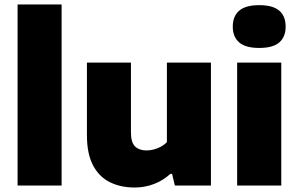

<svg xmlns="http://www.w3.org/2000/svg" viewBox="-20 -828 1334 857"><path d="M58.5 0V-808H255V0Z M581 9Q518.5 9 470.5 -14.8Q422.5 -38.5 395.2 -90Q368 -141.5 368 -225V-548.5H564.5V-237.5Q564.5 -191.5 583.2 -174Q602 -156.5 633.5 -156.5Q650 -156.5 667 -161Q684 -165.5 699 -173.8Q714 -182 725 -193.5V-548.5H921.5V0H760.5L748 -52H740.5Q708.5 -22.5 667.5 -6.8Q626.5 9 581 9Z M1038.5 0V-548.5H1235.5V0ZM1137 -614Q1076 -614 1047.5 -638.8Q1019 -663.5 1019 -709Q1019 -755.5 1047.5 -780.2Q1076 -805 1137 -805Q1198.5 -805 1226.8 -780.2Q1255 -755.5 1255 -709Q1255 -663.5 1226.8 -638.8Q1198.5 -614 1137 -614Z"/></svg>

Font: Encode Sans SemiExpanded ExtraBold
Style: Regular
Weight: 800
Width: 6
Designer: Multiple Designers
Foundry: Impallari Type
Version: Version 3.002